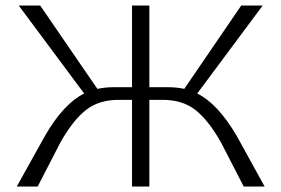

<svg xmlns="http://www.w3.org/2000/svg" viewBox="-20 -678 1023 698"><path d="M840 -185 942 0H866L783 -161Q737 -242 690 -278.5Q643 -315 572 -315H523V0H460V-315H411Q340 -315 293 -278.5Q246 -242 200 -161L117 0H41L144 -185Q211 -301 286 -338L48 -658H126L334 -355Q363 -361 394 -361H460V-658H523V-361H589Q622 -361 650 -355L857 -658H935L697 -338Q771 -302 840 -185Z"/></svg>

Font: EauTestSC Semilight
Style: Regular
Weight: 300
Designer: Christian Thalmann (Catharsis Fonts)
Version: Version 0.001;PS 000.001;hotconv 1.0.88;makeotf.lib2.5.64775